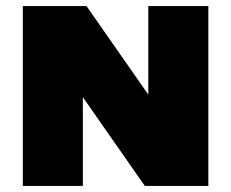

<svg xmlns="http://www.w3.org/2000/svg" viewBox="-20 -615 764 635"><path d="M55.5 0V-595H266L498.5 -262H470.5V-595H669V0H459L226.5 -333H254V0Z"/></svg>

Font: Encode Sans SC Condensed Thin Black
Style: Regular
Weight: 900
Version: Version 3.002